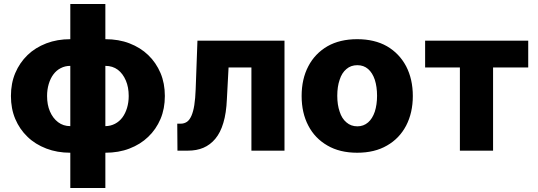

<svg xmlns="http://www.w3.org/2000/svg" viewBox="-20 -747 2666 952"><path d="M502.4 185.1H328.6V-727.1H502.4ZM357.9 10.3H328.6Q263.7 10.3 210 -10.3Q154.3 -31.7 116.7 -68.4Q77.6 -105.5 55.7 -157.2Q34.2 -208 34.2 -271Q34.2 -334 55.7 -384.8Q77.6 -436.5 116.7 -474.1Q154.3 -510.7 210 -532.2Q263.7 -552.7 328.6 -552.7H357.9ZM328.6 -121.6H346.7V-420.4H328.6Q302.7 -420.4 281.2 -409.2Q259.8 -398.4 244.6 -377.9Q230 -358.4 221.7 -330.6Q213.4 -302.7 213.4 -271Q213.4 -227.5 227.5 -194.8Q242.2 -160.6 268.1 -141.1Q293.9 -121.6 328.6 -121.6ZM502.4 10.3H473.6V-552.7H502.4Q568.4 -552.7 621.6 -532.2Q676.3 -511.2 714.8 -474.1Q753.9 -436.5 775.9 -384.8Q797.4 -334 797.4 -271Q797.4 -208 775.9 -157.2Q753.9 -105.5 714.8 -68.4Q676.3 -31.2 621.6 -10.3Q568.4 10.3 502.4 10.3ZM484.9 -121.6H502.4Q527.8 -121.6 550.3 -133.3Q571.8 -144.5 586.9 -164.6Q601.6 -184.6 609.9 -211.9Q618.2 -239.7 618.2 -271Q618.2 -314.9 604 -347.7Q589.4 -381.8 564.5 -400.9Q538.6 -420.4 502.4 -420.4H484.9Z M911.1 0H859.9L858.9 -133.8H876.5Q893.1 -133.8 907.2 -143.1Q919.9 -151.9 929.2 -172.9Q938.5 -194.3 943.4 -225.6Q948.7 -259.8 950.2 -304.2L959 -545.4H1390.6V0H1226.6V-412.6H1113.3L1105 -255.9Q1102.1 -186 1087.4 -137.7Q1073.2 -89.4 1047.4 -58.6Q1022.5 -28.8 988.3 -14.2Q955.1 0 911.1 0Z M1751 10.3Q1664.6 10.3 1603.5 -25.4Q1541.5 -61 1508.8 -124Q1475.6 -187 1475.6 -271Q1475.6 -355.5 1508.8 -418.5Q1541.5 -481.4 1603.5 -517.6Q1665 -552.7 1751 -552.7Q1837.4 -552.7 1898.9 -517.6Q1960 -481.9 1993.7 -418.5Q2026.9 -354.5 2026.9 -271Q2026.9 -188 1993.7 -124Q1960 -60.1 1898.9 -25.4Q1837.9 10.3 1751 10.3ZM1752 -120.6Q1782.7 -120.6 1805.2 -140.1Q1826.7 -158.7 1838.4 -193.4Q1849.6 -228.5 1849.6 -272Q1849.6 -316.4 1838.4 -351.6Q1826.7 -386.2 1805.2 -404.8Q1783.2 -423.8 1752 -423.8Q1719.7 -423.8 1697.8 -404.8Q1674.8 -385.7 1664.1 -351.6Q1652.3 -317.4 1652.3 -272Q1652.3 -227.5 1664.1 -193.4Q1674.8 -159.2 1697.8 -140.1Q1720.2 -120.6 1752 -120.6Z M2260.3 -412.6H2087.9V-545.4H2599.1V-412.6H2424.8V0H2260.3Z"/></svg>

Font: My Font
Style: Regular
Weight: 500
Designer: Rasmus Andersson
Foundry: rsms
Version: Version 0.001